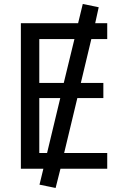

<svg xmlns="http://www.w3.org/2000/svg" viewBox="-20 -848 628 966"><path d="M216.8 -78.1 283.2 -354.5H177.7V-78.1ZM439.5 -651.4 386.7 -430.7H500V-354.5H369.1L302.7 -78.1H519.5V1H284.2L259.8 97.7L178.7 81.1L198.2 1H85V-731.4H373L396.5 -828.1L476.6 -811.5L459 -731.4H519.5V-651.4ZM177.7 -651.4V-430.7H300.8L354.5 -651.4Z"/></svg>

Font: Nasu
Style: Regular
Weight: 400
Designer: Ryoko NISHIZUKA (kana &amp; ideographs); Paul D. Hunt (Latin, Greek &amp; Cyrillic); Wenlong ZHANG (bopomofo); Sandoll C
Version: Version 2014.1215